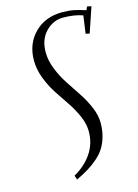

<svg xmlns="http://www.w3.org/2000/svg" viewBox="-134 -785 761 1057"><g transform="rotate(-15 246.5 -256.5)"><path d="M109.9 -495.1Q109.9 -589.4 170.4 -650.6Q231 -711.9 328.1 -711.9Q365.7 -711.9 393.8 -706.3Q421.9 -700.7 460.9 -688L469.2 -707L493.2 -702.1L444.8 -559.1L422.9 -564L437 -665Q389.6 -682.1 325.2 -682.1Q268.6 -682.1 226.3 -638.4Q184.1 -594.7 184.1 -522Q184.1 -475.1 203.9 -425.5Q223.6 -376 252 -333Q280.3 -290 308.3 -247.8Q336.4 -205.6 356.2 -158.9Q376 -112.3 376 -69.8Q376 -27.8 366.2 7.3Q356.4 42.5 340.1 69.1Q323.7 95.7 296.6 119.6Q269.5 143.6 240 161.6Q210.4 179.7 169.9 199.2L162.1 174.8Q225.1 139.6 262.9 84.7Q300.8 29.8 300.8 -41Q300.8 -83 281 -128.4Q261.2 -173.8 233.2 -215.1Q205.1 -256.3 177.2 -298.8Q149.4 -341.3 129.6 -392.8Q109.9 -444.3 109.9 -495.1Z"/></g></svg>

Font: Dehuti Alt
Style: Italic
Weight: 400
Version: Version 1.2